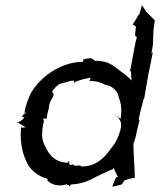

<svg xmlns="http://www.w3.org/2000/svg" viewBox="-20 -673 591 708"><path d="M43 -221C46 -221 51 -219 54 -216C54 -216 68 -207 75 -204C70 -204 62 -201 59 -203C57 -199 60 -208 59 -211C52 -165 59 -116 77 -78C91 -45 119 -24 156 -13C155 -12 154 -9 154 -8C170 8 195 16 224 7C224 7 224 8 224 8C224 8 225 7 225 7V5C225 7 230 9 231 10C231 10 231 9 231 9C231 9 232 9 231 9C233 10 236 12 236 14H237C237 12 241 8 242 8C243 7 244 6 244 7H245C269 6 294 -1 313 -10C344 -27 372 -38 390 -47C395 -46 397 -49 398 -55C402 -48 406 -38 409 -32C411 -29 412 -23 416 -20C414 -20 410 -20 408 -19C403 -8 398 3 394 15C405 14 418 10 429 7L439 -8C451 -12 465 -16 477 -17C477 -57 472 -104 472 -145L473 -144C477 -156 482 -173 484 -186L494 -229C494 -230 496 -231 496 -231H494C493 -231 491 -231 491 -230C493 -240 496 -252 498 -263L510 -309C511 -309 512 -311 512 -311L518 -346L526 -393L543 -477C543 -478 544 -479 544 -480C544 -480 543 -480 543 -480C543 -479 542 -478 541 -478C540 -477 538 -476 538 -475C541 -486 542 -498 544 -510L546 -564C548 -575 549 -588 551 -598C540 -608 529 -621 518 -631V-632C513 -639 509 -646 504 -653H503C500 -642 497 -629 493 -618L489 -616C484 -603 474 -592 470 -583V-582C473 -581 478 -578 481 -575L478 -542C479 -540 484 -536 485 -536C481 -525 478 -510 476 -498L461 -417C461 -415 459 -412 458 -412V-411C459 -412 462 -410 463 -409C463 -398 465 -386 465 -376C458 -384 449 -391 442 -398C401 -425 390 -449 329 -449C324 -455 317 -461 304 -457C301 -456 297 -455 293 -454H292L291 -453L290 -454C293 -456 297 -457 300 -459H301C302 -460 303 -460 302 -459C301 -459 300 -457 299 -457L300 -458C299 -457 298 -457 297 -456L298 -457C296 -456 294 -455 293 -454H292C291 -454 291 -453 291 -453C290 -453 289 -452 288 -452C289 -452 289 -454 290 -454C289 -454 289 -455 286 -455C287 -454 287 -453 287 -452C288 -449 286 -445 285 -445C216 -445 135 -401 93 -328C83 -306 74 -283 70 -257C74 -257 84 -259 80 -258C68 -255 61 -246 63 -242C65 -242 66 -241 68 -241C70 -241 68 -235 56 -227C53 -224 45 -222 42 -222ZM55 -243H59L56 -244ZM59 -243C60 -243 62 -242 63 -242V-241ZM64 -241C64 -241 63 -241 63 -241C63 -241 64 -241 64 -241ZM139 -234C139 -235 146 -238 149 -235C150 -234 150 -233 151 -233C153 -246 156 -260 160 -273C161 -300 172 -304 178 -324C177 -328 174 -334 172 -335C179 -346 188 -355 198 -363C205 -365 219 -368 228 -371C242 -375 257 -382 254 -364V-363C254 -366 257 -370 259 -372C272 -376 289 -383 302 -384C303 -384 306 -385 307 -385C314 -388 316 -387 311 -377L310 -375L311 -374C333 -375 353 -369 369 -360C393 -357 416 -337 418 -313C428 -291 429 -263 425 -238C425 -238 426 -237 426 -237C426 -236 424 -236 425 -235C419 -238 414 -242 411 -246L410 -245C415 -242 420 -234 423 -228C429 -217 425 -211 426 -209C427 -209 427 -208 427 -208C423 -185 415 -165 405 -147C374 -104 346 -59 279 -59C279 -60 278 -62 277 -62C273 -65 262 -60 253 -63C252 -64 249 -66 250 -67H249C249 -67 244 -65 242 -65C236 -63 235 -70 234 -73C235 -73 235 -74 236 -74C237 -76 233 -81 232 -79C232 -77 231 -74 232 -73C185 -73 161 -101 147 -133C132 -159 133 -184 141 -223H142C142 -225 141 -231 140 -234ZM285 -455H287C286 -455 286 -456 285 -456C285 -456 285 -455 285 -455ZM294 -454C295 -455 297 -455 298 -456C297 -455 295 -455 294 -454ZM222 10 223 11 224 8C224 9 223 9 222 10ZM332 -447C332 -447 331 -448 331 -448C332 -448 332 -447 332 -447ZM428 -240C428 -239 427 -239 427 -239C427 -240 428 -241 428 -241Z"/></svg>

Font: Charger Mayhem
Style: Obl
Weight: 400
Designer: Jasper
Foundry: Cannot Into Space Fonts
Version: Version 0.98